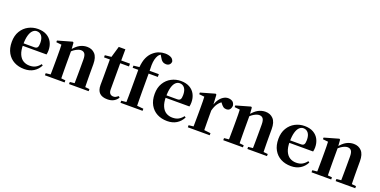

<svg xmlns="http://www.w3.org/2000/svg" viewBox="-17 -1706 5140 2596"><g transform="rotate(20 2553.0 -408.0)"><path d="M320 17Q237 17 173.5 -16.5Q110 -50 73.5 -114.5Q37 -179 37 -272Q37 -363 76 -427Q115 -491 178 -524Q241 -557 313 -557Q389 -557 440.5 -527.5Q492 -498 518 -447Q544 -396 544 -333Q544 -299 537 -272H101V-307H347Q381 -307 393 -325.5Q405 -344 405 -388Q405 -454 378.5 -488.5Q352 -523 307 -523Q276 -523 250 -498.5Q224 -474 209 -422Q194 -370 194 -286Q194 -204 217 -151.5Q240 -99 280 -75Q320 -51 371 -51Q424 -51 459.5 -71.5Q495 -92 521 -127L540 -114Q508 -51 452 -17Q396 17 320 17Z M613 0V-30L718 -41H789L896 -30V0ZM681 0Q682 -26 682.5 -68Q683 -110 683.5 -156Q684 -202 684 -236V-316Q684 -365 683.5 -397Q683 -429 681 -465L605 -473V-497L812 -556L825 -547L833 -435V-432V-236Q833 -202 833.5 -156Q834 -110 834.5 -68Q835 -26 836 0ZM960 0V-30L1063 -41H1133L1242 -30V0ZM1026 0Q1027 -26 1027.5 -67.5Q1028 -109 1028.5 -155Q1029 -201 1029 -236V-376Q1029 -437 1010.5 -461.5Q992 -486 956 -486Q926 -486 883 -462Q840 -438 797 -386L793 -431H809Q866 -504 916 -530.5Q966 -557 1020 -557Q1090 -557 1133.5 -510.5Q1177 -464 1177 -365V-236Q1177 -201 1177.5 -155Q1178 -109 1179 -67.5Q1180 -26 1181 0Z M1440 -501V-541H1640V-501ZM1515 17Q1441 17 1402.5 -19.5Q1364 -56 1364 -135Q1364 -164 1364.5 -188Q1365 -212 1365 -242V-501H1281V-532L1388 -543L1370 -531L1420 -702H1515L1514 -524V-514V-125Q1514 -84 1531.5 -65Q1549 -46 1579 -46Q1599 -46 1614 -54Q1629 -62 1649 -77L1665 -61Q1643 -24 1606 -3.5Q1569 17 1515 17Z M1700 0V-30L1812 -41H1908L2018 -30V0ZM1771 0Q1773 -59 1773.5 -118.5Q1774 -178 1774 -236V-501H1693V-532L1826 -547L1774 -519L1775 -531Q1783 -626 1808.5 -680.5Q1834 -735 1871 -767Q1911 -803 1954 -818Q1997 -833 2042 -833Q2086 -833 2121.5 -817.5Q2157 -802 2167 -763Q2166 -735 2148 -717.5Q2130 -700 2098 -700Q2070 -700 2048 -715.5Q2026 -731 2006 -769L1981 -811V-820H2030V-812Q2006 -809 1987 -796.5Q1968 -784 1957 -768Q1940 -741 1931 -705Q1922 -669 1921 -622.5Q1920 -576 1923 -516V-236Q1923 -178 1924 -118.5Q1925 -59 1926 0ZM1849 -501V-541H2055V-501Z M2376 17Q2293 17 2229.5 -16.5Q2166 -50 2129.5 -114.5Q2093 -179 2093 -272Q2093 -363 2132 -427Q2171 -491 2234 -524Q2297 -557 2369 -557Q2445 -557 2496.5 -527.5Q2548 -498 2574 -447Q2600 -396 2600 -333Q2600 -299 2593 -272H2157V-307H2403Q2437 -307 2449 -325.5Q2461 -344 2461 -388Q2461 -454 2434.5 -488.5Q2408 -523 2363 -523Q2332 -523 2306 -498.5Q2280 -474 2265 -422Q2250 -370 2250 -286Q2250 -204 2273 -151.5Q2296 -99 2336 -75Q2376 -51 2427 -51Q2480 -51 2515.5 -71.5Q2551 -92 2577 -127L2596 -114Q2564 -51 2508 -17Q2452 17 2376 17Z M2669 0V-30L2776 -42H2874L2984 -30V0ZM2737 0Q2738 -26 2738.5 -68Q2739 -110 2739.5 -156Q2740 -202 2740 -236V-316Q2740 -366 2739.5 -397.5Q2739 -429 2737 -465L2661 -473V-497L2868 -556L2881 -547L2889 -404V-403V-236Q2889 -202 2889.5 -156Q2890 -110 2890.5 -68Q2891 -26 2892 0ZM2889 -321 2853 -383H2882Q2896 -440 2923 -479Q2950 -518 2983 -537.5Q3016 -557 3048 -557Q3083 -557 3109 -541Q3135 -525 3142 -484Q3141 -452 3124.5 -429.5Q3108 -407 3072 -407Q3046 -407 3026.5 -422Q3007 -437 2988 -464L2965 -491L2999 -485Q2959 -461 2932.5 -423Q2906 -385 2889 -321Z M3179 0V-30L3284 -41H3355L3462 -30V0ZM3247 0Q3248 -26 3248.5 -68Q3249 -110 3249.5 -156Q3250 -202 3250 -236V-316Q3250 -365 3249.5 -397Q3249 -429 3247 -465L3171 -473V-497L3378 -556L3391 -547L3399 -435V-432V-236Q3399 -202 3399.5 -156Q3400 -110 3400.5 -68Q3401 -26 3402 0ZM3526 0V-30L3629 -41H3699L3808 -30V0ZM3592 0Q3593 -26 3593.5 -67.5Q3594 -109 3594.5 -155Q3595 -201 3595 -236V-376Q3595 -437 3576.5 -461.5Q3558 -486 3522 -486Q3492 -486 3449 -462Q3406 -438 3363 -386L3359 -431H3375Q3432 -504 3482 -530.5Q3532 -557 3586 -557Q3656 -557 3699.5 -510.5Q3743 -464 3743 -365V-236Q3743 -201 3743.5 -155Q3744 -109 3745 -67.5Q3746 -26 3747 0Z M4156 17Q4073 17 4009.5 -16.5Q3946 -50 3909.5 -114.5Q3873 -179 3873 -272Q3873 -363 3912 -427Q3951 -491 4014 -524Q4077 -557 4149 -557Q4225 -557 4276.5 -527.5Q4328 -498 4354 -447Q4380 -396 4380 -333Q4380 -299 4373 -272H3937V-307H4183Q4217 -307 4229 -325.5Q4241 -344 4241 -388Q4241 -454 4214.5 -488.5Q4188 -523 4143 -523Q4112 -523 4086 -498.5Q4060 -474 4045 -422Q4030 -370 4030 -286Q4030 -204 4053 -151.5Q4076 -99 4116 -75Q4156 -51 4207 -51Q4260 -51 4295.5 -71.5Q4331 -92 4357 -127L4376 -114Q4344 -51 4288 -17Q4232 17 4156 17Z M4449 0V-30L4554 -41H4625L4732 -30V0ZM4517 0Q4518 -26 4518.5 -68Q4519 -110 4519.5 -156Q4520 -202 4520 -236V-316Q4520 -365 4519.5 -397Q4519 -429 4517 -465L4441 -473V-497L4648 -556L4661 -547L4669 -435V-432V-236Q4669 -202 4669.5 -156Q4670 -110 4670.5 -68Q4671 -26 4672 0ZM4796 0V-30L4899 -41H4969L5078 -30V0ZM4862 0Q4863 -26 4863.5 -67.5Q4864 -109 4864.5 -155Q4865 -201 4865 -236V-376Q4865 -437 4846.5 -461.5Q4828 -486 4792 -486Q4762 -486 4719 -462Q4676 -438 4633 -386L4629 -431H4645Q4702 -504 4752 -530.5Q4802 -557 4856 -557Q4926 -557 4969.5 -510.5Q5013 -464 5013 -365V-236Q5013 -201 5013.5 -155Q5014 -109 5015 -67.5Q5016 -26 5017 0Z"/></g></svg>

Font: Noto Serif TC ExtraLight ExtraBold
Style: Regular
Weight: 800
Version: Version 2.002-H1;hotconv 1.1.0;makeotfexe 2.6.0